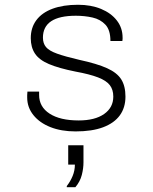

<svg xmlns="http://www.w3.org/2000/svg" viewBox="-20 -541 640 805"><path d="M297 10Q237 10 191.5 -8Q146 -26 120 -58.5Q94 -91 94 -132V-142Q94 -149 95 -157H144V-143Q144 -93 188 -64.5Q232 -36 310 -36Q378 -36 416.5 -63Q455 -90 455 -136Q455 -165 440.5 -184Q426 -203 391 -216.5Q356 -230 296 -241Q226 -255 185 -272.5Q144 -290 126.5 -316.5Q109 -343 109 -381Q109 -425 132.5 -456.5Q156 -488 200.5 -504.5Q245 -521 307 -521Q362 -521 404 -503.5Q446 -486 470 -455Q494 -424 494 -383V-378Q494 -375 493 -369H443Q443 -415 422 -437.5Q401 -460 368 -467.5Q335 -475 298 -475Q160 -475 160 -383Q160 -359 173 -343.5Q186 -328 219.5 -316Q253 -304 313 -290Q387 -274 429 -255Q471 -236 488.5 -208Q506 -180 506 -136Q506 -90 482.5 -57.5Q459 -25 412.5 -7.5Q366 10 297 10ZM260 244V239Q275 220 284.5 197Q294 174 294 149H266V68H330V140Q330 165 323 192.5Q316 220 296 244Z"/></svg>

Font: Chivo Mono Medium Thin
Style: Regular
Weight: 250
Monospace: yes
Version: Version 1.008